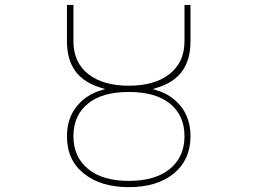

<svg xmlns="http://www.w3.org/2000/svg" viewBox="-20 -773 1040 780"><path d="M320.3 -68.4Q286.1 -95.7 269 -133.3Q252 -170.9 252 -219.7Q252 -294.9 294.9 -344.7Q333 -389.6 391.6 -406.2L407.2 -411.1L391.6 -416Q321.3 -436.5 286.6 -483.4Q252 -530.3 252 -605.5V-752.9H278.3V-605.5Q278.3 -519.5 338.9 -471.7Q399.4 -424.8 503.4 -424.8Q607.4 -424.8 668 -471.7Q729.5 -519.5 729.5 -605.5V-752.9H753.9V-605.5Q753.9 -530.3 719.7 -483.4Q685.5 -436.5 616.2 -416L600.6 -411.1L616.2 -406.2Q673.8 -389.6 711.9 -344.7Q753.9 -293.9 753.9 -219.7Q753.9 -171.9 736.8 -133.8Q719.7 -95.7 686.5 -68.4Q618.2 -12.7 503.4 -12.7Q388.7 -12.7 320.3 -68.4ZM337.9 -352.5Q278.3 -304.7 278.3 -219.7Q278.3 -134.8 338.9 -85.9Q397.5 -38.1 503.4 -38.1Q609.4 -38.1 668.9 -85.9Q729.5 -134.8 729.5 -219.7Q729.5 -304.7 669.9 -352.5Q611.3 -399.4 503.4 -399.4Q395.5 -399.4 337.9 -352.5Z"/></svg>

Font: Mgen+ 1m thin
Style: Regular
Weight: 100
Designer: [Source Han Sans]
Ryoko NISHIZUKA  (kana & ideographs); Paul D. Hunt (Latin, Greek & Cyrillic); Wenlong ZHANG  (bopomofo
Version: Version 1.059.20150602